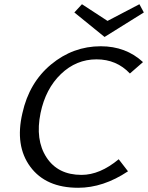

<svg xmlns="http://www.w3.org/2000/svg" viewBox="-20 -883 701 909"><path d="M661 -824 475 -708 332 -824 368 -863 489 -784 640 -863ZM86 -347Q118 -492 222 -578Q326 -664 457 -664Q576 -664 657 -589L595 -535Q532 -602 437 -602Q341 -602 268.5 -532.5Q196 -463 172 -348Q146 -221 200 -138Q254 -55 366 -55Q453 -55 542 -129L586 -72Q469 6 350 6Q197 6 123.5 -93.5Q50 -193 86 -347Z"/></svg>

Font: EauTest Medium
Style: Italic
Weight: 500
Italic angle: -12°
Designer: Christian Thalmann (Catharsis Fonts)
Version: Version 0.001;PS 000.001;hotconv 1.0.88;makeotf.lib2.5.64775